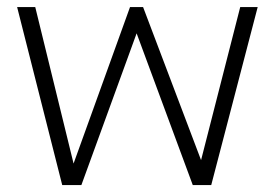

<svg xmlns="http://www.w3.org/2000/svg" viewBox="-20 -533 791 553"><path d="M29.3 -512.7H81.5L191.9 -62L354.5 -512.7H392.1L559.1 -71.8L671.9 -512.7H722.2L588.4 0H535.2L373.5 -437L214.4 0H159.2Z"/></svg>

Font: Voltera Light
Style: Light
Weight: 300
Designer: Bernd Montag
Version: Version 1.301